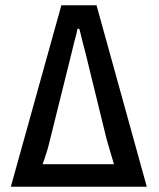

<svg xmlns="http://www.w3.org/2000/svg" viewBox="-20 -706 600 726"><path d="M21 0 212 -686H345L535 0ZM141 -85H411Q406 -101 398 -128.5Q390 -156 383 -180L302 -511Q298 -524 294 -541Q290 -558 286 -573.5Q282 -589 280 -597H273Q272 -590 269 -578.5Q266 -567 262.5 -554Q259 -541 256.5 -530Q254 -519 252 -511L167 -169Q163 -151 157.5 -134Q152 -117 148 -104.5Q144 -92 141 -85Z"/></svg>

Font: Archivo Condensed Medium
Style: Regular
Weight: 500
Width: 3
Designer: Hector Gatti
Foundry: Omnibus-Type
Version: Version 2.001